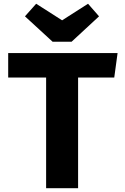

<svg xmlns="http://www.w3.org/2000/svg" viewBox="-20 -990 655 1010"><path d="M390.8 -582.1V0H222.6V-582.1H23.1V-710.8H598.5L581 -582.1ZM443.1 -970.3 501 -904.1 356.4 -770.3H256.9L111.3 -904.1L170.3 -970.3L306.7 -883.1Z"/></svg>

Font: FiraCode Nerd Font Mono
Style: Bold
Weight: 700
Monospace: yes
Designer: Carrois Corporate, Edenspiekermann AG, Nikita Prokopov
Foundry: Carrois Corporate, Edenspiekermann AG, Nikita Prokopov
Version: Version 6.002;Nerd Fonts 3.3.0